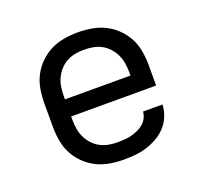

<svg xmlns="http://www.w3.org/2000/svg" viewBox="-99 -640 798 760"><g transform="rotate(-20 300.0 -260.0)"><path d="M300 8Q271 8 241.5 3Q212 -2 186 -15Q160 -28 138.5 -49Q117 -70 103.5 -96Q90 -122 85 -151.5Q80 -181 80 -210V-310Q80 -339 85 -368.5Q90 -398 103.5 -424Q117 -450 138.5 -471Q160 -492 186 -505Q212 -518 241.5 -523Q271 -528 300 -528Q329 -528 358.5 -523Q388 -518 414 -505Q440 -492 461.5 -471Q483 -450 496.5 -424Q510 -398 515 -368.5Q520 -339 520 -310V-224H162V-210Q162 -191 165 -172Q168 -153 176 -136Q184 -119 197 -104.5Q210 -90 227 -81Q244 -72 262.5 -68.5Q281 -65 300 -65Q315 -65 329.5 -66Q344 -67 358 -70.5Q372 -74 385.5 -80Q399 -86 410 -95Q421 -104 428 -117Q435 -130 436 -145H518Q517 -120 507.5 -96.5Q498 -73 481.5 -55Q465 -37 443.5 -24.5Q422 -12 398.5 -4.5Q375 3 350 5.5Q325 8 300 8ZM162 -296H438V-310Q438 -329 435 -348Q432 -367 424 -384Q416 -401 403 -415.5Q390 -430 373.5 -439Q357 -448 338 -451.5Q319 -455 300 -455Q281 -455 262 -451.5Q243 -448 226.5 -439Q210 -430 197 -415.5Q184 -401 176 -384Q168 -367 165 -348Q162 -329 162 -310Z"/></g></svg>

Font: Iosevka Extended
Style: Regular
Weight: 400
Width: 7
Monospace: yes
Designer: Belleve Invis
Foundry: Belleve Invis
Version: Version 32.5.0; ttfautohint (v1.8.4)